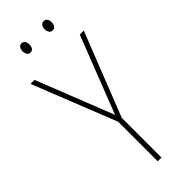

<svg xmlns="http://www.w3.org/2000/svg" viewBox="-287 -917 947 947"><g transform="rotate(-45 186.0 -443.5)"><path d="M187 -311 344 -714H372L200 -277V0H174V-276L0 -714H28ZM86 -855Q86 -867 92 -877Q98 -887 110 -887Q122 -887 128 -877.5Q134 -868 134 -855Q134 -841 128 -832Q122 -823 110 -823Q98 -823 92 -832.5Q86 -842 86 -855ZM240 -855Q240 -868 246 -877.5Q252 -887 264 -887Q277 -887 283 -878Q289 -869 289 -855Q289 -841 283 -832Q277 -823 264 -823Q252 -823 246 -832.5Q240 -842 240 -855Z"/></g></svg>

Font: Noto Sans Gurmukhi UI Condensed Thin
Style: Regular
Weight: 100
Width: 3
Designer: Jelle Bosma - Monotype Design Team
Foundry: Monotype Imaging Inc.
Version: Version 2.004; ttfautohint (v1.8.4.7-5d5b)